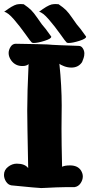

<svg xmlns="http://www.w3.org/2000/svg" viewBox="-23 -954 454 968"><path d="M374 -722.7Q386.7 -722.7 394.5 -710.4Q402.3 -698.2 402.3 -684.6Q402.3 -678.7 401.4 -672.9Q400.4 -667 398.9 -662.6Q397.5 -658.2 396 -654.3Q394.5 -650.4 393.6 -648.4L392.6 -645.5Q392.6 -644.5 390.6 -640.6Q372.1 -613.3 336.9 -613.3Q318.4 -613.3 300.3 -620.1Q282.2 -627 276.4 -632.8Q288.1 -519.5 288.1 -421.9Q288.1 -407.2 287.6 -368.2Q287.1 -329.1 287.1 -303.7Q287.1 -234.4 290 -113.3Q303.7 -120.1 330.1 -120.1Q369.1 -120.1 385.7 -93.8Q394.5 -79.1 394.5 -64.5Q394.5 -46.9 383.3 -30.3Q372.1 -13.7 353.5 -10.7Q296.9 -10.7 259.8 -9.3Q222.7 -7.8 207 -6.8Q191.4 -5.9 184.6 -5.9Q169.9 -5.9 34.2 -19.5Q17.6 -22.5 7.3 -38.6Q-2.9 -54.7 -2.9 -72.3Q-2.9 -96.7 17.6 -112.8Q38.1 -128.9 61.5 -128.9Q102.5 -128.9 119.1 -106.4Q114.3 -343.8 114.3 -397.5Q114.3 -487.3 121.1 -630.9Q111.3 -621.1 89.8 -621.1Q54.7 -621.1 34.2 -648.4Q20.5 -667 20.5 -686.5Q20.5 -702.1 30.3 -717.8Q40 -733.4 56.6 -733.4Q128.9 -732.4 166.5 -731.4Q204.1 -730.5 213.4 -730Q222.7 -729.5 229 -729Q235.4 -728.5 240.7 -728Q246.1 -727.5 279.8 -726.1Q313.5 -724.6 374 -722.7ZM173.8 -894.5Q214.8 -925.8 237.3 -931.6Q249 -933.6 256.8 -933.6Q266.6 -933.6 272.5 -932.6Q296.9 -916 310.1 -902.8Q323.2 -889.6 340.3 -864.7Q357.4 -839.8 363.3 -832Q378.9 -815.4 411.1 -769.5Q411.1 -769.5 411.1 -768.6Q411.1 -758.8 377 -748Q342.8 -737.3 323.2 -737.3Q317.4 -737.3 313.5 -739.3Q307.6 -744.1 280.8 -782.2Q253.9 -820.3 223.1 -856Q192.4 -891.6 173.8 -894.5ZM-2 -894.5Q39.1 -925.8 61.5 -931.6Q73.2 -933.6 81.1 -933.6Q90.8 -933.6 96.7 -932.6Q121.1 -916 134.3 -902.8Q147.5 -889.6 164.6 -864.7Q181.6 -839.8 187.5 -832Q203.1 -815.4 235.4 -769.5Q235.4 -769.5 235.4 -768.6Q235.4 -758.8 201.2 -748Q167 -737.3 147.5 -737.3Q141.6 -737.3 137.7 -739.3Q131.8 -744.1 105 -782.2Q78.1 -820.3 47.4 -856Q16.6 -891.6 -2 -894.5Z"/></svg>

Font: Essays1743
Style: Bold
Weight: 700
Designer: Based on the typeface in a 1743 English translation of the essays of Montaigne.  PostScript/TrueType font designed by Jo
Version: Version 002.100